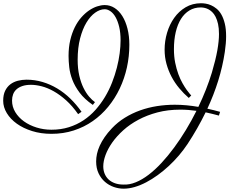

<svg xmlns="http://www.w3.org/2000/svg" viewBox="-49 -792 1432 1186"><path d="M524.4 -144Q472.7 -179.7 442.9 -219.5Q413.1 -259.3 397.9 -299.3Q382.8 -339.4 378.7 -377Q374.5 -414.6 374.5 -446.3Q374.5 -500 385 -544.2Q395.5 -588.4 412.8 -623.3Q430.2 -658.2 452.9 -684.1Q475.6 -710 500.5 -727.1Q525.4 -744.1 550.5 -752.4Q575.7 -760.7 597.7 -760.7Q630.9 -760.7 658.7 -742.9Q686.5 -725.1 706.8 -692.6Q727.1 -660.2 738.5 -615Q750 -569.8 750 -515.6Q750 -443.8 734.9 -375.2Q719.7 -306.6 690.7 -245.4Q661.6 -184.1 619.6 -132.8Q577.6 -81.5 524.2 -44.2Q470.7 -6.8 406.5 13.9Q342.3 34.7 268.6 34.7Q204.1 34.7 149.4 17.6Q94.7 0.5 55.2 -27.8Q15.6 -56.2 -6.8 -93Q-29.3 -129.9 -29.3 -169.4Q-29.3 -206.5 -17.1 -231.4Q-4.9 -256.3 15.4 -271.5Q35.6 -286.6 61.5 -293.2Q87.4 -299.8 114.7 -299.8Q166 -299.8 213.6 -285.6Q261.2 -271.5 304.4 -245.6Q347.7 -219.7 385.3 -183.1Q422.9 -146.5 454.6 -101.6L433.6 -86.9Q398.4 -137.2 359.9 -171.9Q321.3 -206.5 283.2 -228Q245.1 -249.5 209 -258.8Q172.9 -268.1 142.6 -268.1Q111.8 -268.1 89.8 -260.7Q67.9 -253.4 53.5 -240.7Q39.1 -228 32.2 -210Q25.4 -191.9 25.4 -170.9Q25.4 -132.3 45.4 -99.4Q65.4 -66.4 99.1 -42.2Q132.8 -18.1 176.8 -4.4Q220.7 9.3 268.6 9.3Q327.1 9.3 376.7 -6.3Q426.3 -22 467.3 -49.3Q508.3 -76.7 541 -113.5Q573.7 -150.4 599.4 -193.1Q625 -235.8 643.1 -282Q661.1 -328.1 672.9 -373.8Q684.6 -419.4 690.2 -462.6Q695.8 -505.9 695.8 -542.5Q695.8 -589.8 687.3 -625.7Q678.7 -661.6 665 -685.8Q651.4 -710 633.5 -722.4Q615.7 -734.9 597.7 -734.9Q568.8 -734.9 539.1 -713.9Q509.3 -692.9 485.1 -652.8Q460.9 -612.8 445.8 -554.7Q430.7 -496.6 430.7 -422.9Q430.7 -368.2 440.7 -325Q450.7 -281.7 466.6 -249.5Q482.4 -217.3 501.2 -195.3Q520 -173.3 537.6 -161.1ZM1303.2 -78.1Q1282.7 -83.5 1262.5 -88.6Q1242.2 -93.8 1221.2 -98.1Q1196.3 -47.4 1168.5 1.5Q1140.6 50.3 1109.4 97.7Q1085.4 133.8 1055.9 168.5Q1026.4 203.1 993.4 233.6Q960.4 264.2 925 289.8Q889.6 315.4 853.8 334.2Q817.9 353 782.5 363.3Q747.1 373.5 713.9 373.5Q684.1 373.5 653.8 363Q623.5 352.5 599.4 331.5Q575.2 310.5 560.1 279.1Q544.9 247.6 544.9 205.1Q544.9 183.1 550 158.7Q555.2 134.3 566.9 108.4Q578.6 82.5 597.2 55.4Q615.7 28.3 642.6 0Q678.2 -37.6 722.4 -64.9Q766.6 -92.3 816.4 -110.1Q866.2 -127.9 920.4 -136.5Q974.6 -145 1030.3 -145Q1066.9 -145 1103.3 -141.6Q1139.6 -138.2 1176.3 -131.8Q1202.1 -185.5 1223.1 -238.8Q1244.1 -292 1259.8 -343.8Q1283.2 -422.9 1293.5 -481Q1303.7 -539.1 1303.7 -581.5Q1303.7 -617.7 1297.9 -643.8Q1292 -669.9 1282.7 -688.2Q1273.4 -706.5 1261.2 -718Q1249 -729.5 1236.6 -735.6Q1224.1 -741.7 1212.2 -743.9Q1200.2 -746.1 1190.9 -746.1Q1151.9 -746.1 1121.1 -727.5Q1090.3 -709 1069.1 -675.3Q1047.9 -641.6 1036.6 -594Q1025.4 -546.4 1025.4 -488.3Q1025.4 -442.9 1033.2 -404.3Q1041 -365.7 1052.7 -334Q1064.5 -302.2 1078.4 -277.8Q1092.3 -253.4 1104.2 -236.8Q1116.2 -220.2 1124 -211.4Q1131.8 -202.6 1132.3 -202.6L1117.2 -187Q1085.9 -213.9 1058.6 -246.6Q1031.2 -279.3 1011.2 -316.9Q991.2 -354.5 979.5 -396.7Q967.8 -439 967.8 -485.4Q967.8 -538.1 982.9 -589.4Q998 -640.6 1026.9 -681.4Q1055.7 -722.2 1097.7 -747.1Q1139.6 -772 1193.4 -772Q1205.6 -772 1221.7 -769.5Q1237.8 -767.1 1254.9 -759.5Q1272 -752 1288.8 -738.3Q1305.7 -724.6 1318.6 -701.9Q1331.5 -679.2 1339.6 -646.2Q1347.7 -613.3 1347.7 -567.4Q1347.7 -546.4 1345.7 -522.7Q1343.8 -499 1339.8 -471.7Q1326.2 -380.9 1298.8 -293.2Q1271.5 -205.6 1231.9 -120.6Q1252.4 -116.2 1272 -111.3Q1291.5 -106.4 1310.5 -101.1ZM713.4 348.1Q750 350.1 789.6 334Q829.1 317.9 869.1 287.4Q909.2 256.8 949 213.9Q988.8 170.9 1026.6 119.6Q1064.5 68.4 1099.4 10.7Q1134.3 -46.9 1164.6 -107.4Q1139.6 -110.8 1115 -112.8Q1090.3 -114.7 1064.5 -114.7Q988.3 -114.7 923.6 -97.7Q858.9 -80.6 805.9 -52.2Q752.9 -23.9 712.4 12.7Q671.9 49.3 644.5 88.1Q617.2 127 603 165.3Q588.9 203.6 588.9 235.4Q588.9 260.3 597.4 281Q606 301.8 621.8 316.7Q637.7 331.5 660.9 339.8Q684.1 348.1 713.4 348.1Z"/></svg>

Font: Parisienne
Style: Regular
Weight: 400
Designer: Astigmatic (AOETI)
Foundry: Astigmatic (AOETI)
Version: Version 1.000